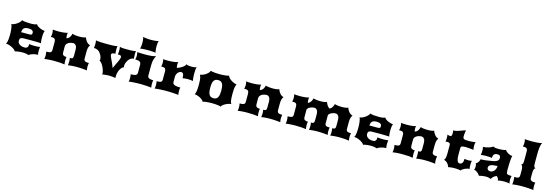

<svg xmlns="http://www.w3.org/2000/svg" viewBox="28 -1990 9107 3192"><g transform="rotate(15 4582.0 -394.0)"><path d="M53.2 -81.1Q63 -92.8 68.4 -113.8Q73.7 -134.8 76.4 -159.4Q79.1 -184.1 79.8 -209Q80.6 -233.9 80.6 -252.9Q80.6 -272.9 79.1 -298.3Q77.6 -323.7 74.5 -347.9Q71.3 -372.1 66.2 -391.6Q61 -411.1 53.7 -419.9Q75.2 -419.9 101.1 -430.9Q127 -441.9 150.1 -458.3Q173.3 -474.6 190.4 -493.2Q207.5 -511.7 211.9 -527.3Q238.8 -518.1 275.4 -514.2Q312 -510.3 366.2 -510.3Q404.3 -510.3 429.2 -514.6Q454.1 -519 469.7 -527.3Q478 -510.3 497.3 -496.6Q516.6 -482.9 539.3 -473.1Q562 -463.4 584.7 -457.8Q607.4 -452.1 622.1 -451.7Q618.2 -443.4 615 -433.6Q611.8 -423.8 609.6 -410.6Q607.4 -397.5 606.2 -379.6Q605 -361.8 605 -337.9Q605 -321.3 605.7 -305.7Q606.4 -290 607.9 -276.9Q609.4 -263.7 611.1 -253.7Q612.8 -243.7 614.7 -238.8Q602.5 -239.7 582 -240.5Q561.5 -241.2 537.1 -241.9Q512.7 -242.7 486.1 -242.9Q459.5 -243.2 435.5 -243.2Q407.2 -243.2 379.2 -242.9Q351.1 -242.7 321.3 -242.7Q296.4 -242.7 281.7 -238.3Q267.1 -233.9 259.5 -226.3Q252 -218.8 249.8 -208Q247.6 -197.3 247.6 -184.6Q247.6 -165.5 256.8 -149.9Q266.1 -134.3 282.2 -123.3Q298.3 -112.3 320.3 -106.2Q342.3 -100.1 367.2 -100.1Q387.7 -100.1 399.9 -106.2Q412.1 -112.3 418.7 -122.6Q425.3 -132.8 427.2 -146.5Q429.2 -160.2 429.2 -175.8Q435.1 -173.8 446.8 -172.4Q458.5 -170.9 472.2 -170.2Q485.8 -169.4 499.8 -168.9Q513.7 -168.5 523.9 -168.5Q534.2 -168.5 547.4 -168.9Q560.5 -169.4 573.5 -170.2Q586.4 -170.9 597.7 -172.4Q608.9 -173.8 615.7 -175.8Q614.7 -170.4 613.5 -161.4Q612.3 -152.3 611.6 -142.1Q610.8 -131.8 610.4 -121.6Q609.9 -111.3 609.9 -104.5Q609.9 -80.6 611.6 -66.2Q613.3 -51.8 617.2 -40.5H608.4Q588.4 -40.5 567.4 -36.9Q546.4 -33.2 526.9 -27.1Q507.3 -21 490.2 -12.7Q473.1 -4.4 460.9 4.9Q454.1 0.5 442.1 -2.7Q430.2 -5.9 415.8 -8.1Q401.4 -10.3 385.5 -11.2Q369.6 -12.2 355 -12.2Q337.4 -12.2 318.4 -10.7Q299.3 -9.3 282 -6.6Q264.6 -3.9 250.5 -1Q236.3 2 228.5 4.9Q224.1 -7.8 205.8 -22.9Q187.5 -38.1 163.1 -51Q138.7 -64 111.3 -72.8Q84 -81.5 61.5 -81.5Q59.1 -81.5 57.1 -81.3Q55.2 -81.1 53.2 -81.1ZM377.9 -331.1Q397.5 -331.1 408.9 -332.5Q420.4 -334 426.5 -338.4Q432.6 -342.8 434.3 -350.3Q436 -357.9 436 -370.6Q436 -394 416 -408.7Q396 -423.3 353.5 -423.3Q327.1 -423.3 308.1 -418.9Q289.1 -414.6 276.1 -403.8Q263.2 -393.1 256.3 -375.5Q249.5 -357.9 248 -331.1Z M734.9 0Q738.8 -12.7 740.2 -30.3Q741.7 -47.9 741.7 -64.9Q741.7 -80.6 739.7 -96.2Q737.8 -111.8 734.9 -127Q762.2 -127 780 -129.4Q797.9 -131.8 808.6 -137.9Q819.3 -144 823.5 -155.3Q827.6 -166.5 827.6 -184.1V-319.8Q827.1 -340.8 822.3 -353.3Q817.4 -365.7 808.8 -372.3Q800.3 -378.9 787.8 -381.1Q775.4 -383.3 759.8 -383.3H744.6Q748.5 -393.1 751.5 -410.4Q754.4 -427.7 754.4 -446.8Q754.4 -465.3 751.7 -482.2Q749 -499 744.6 -509.3Q762.7 -506.8 789.1 -505.4Q815.4 -503.9 844.7 -503.9Q866.2 -503.9 887.9 -504.9Q909.7 -505.9 930.2 -508.1Q950.7 -510.3 968.8 -513.7Q986.8 -517.1 1001 -522.5Q997.6 -512.7 996.3 -502.7Q995.1 -492.7 995.1 -482.4Q995.1 -468.3 997.1 -454.6Q999 -440.9 1001.5 -427.7Q1022.9 -434.6 1036.9 -447Q1050.8 -459.5 1059.3 -473.6Q1067.9 -487.8 1072.5 -502.2Q1077.1 -516.6 1080.1 -527.3Q1086.4 -523.4 1099.4 -520.3Q1112.3 -517.1 1129.2 -514.9Q1146 -512.7 1165 -511.5Q1184.1 -510.3 1202.1 -510.3Q1218.3 -510.3 1234.9 -511.2Q1251.5 -512.2 1266.1 -514.4Q1280.8 -516.6 1292.5 -519.8Q1304.2 -522.9 1310.1 -527.3Q1325.7 -485.8 1349.4 -457Q1373 -428.2 1412.6 -416.5Q1404.8 -406.7 1398.9 -395.5Q1393.1 -384.3 1388.9 -369.9Q1384.8 -355.5 1382.8 -336.9Q1380.9 -318.4 1380.9 -293.9V-184.1Q1380.9 -166.5 1386 -155.3Q1391.1 -144 1401.6 -137.9Q1412.1 -131.8 1429 -129.4Q1445.8 -127 1469.2 -127Q1467.8 -121.1 1466.3 -114.7Q1464.8 -108.4 1463.9 -100.3Q1462.9 -92.3 1462.2 -81.8Q1461.4 -71.3 1461.4 -57.1Q1461.4 -43 1463.1 -26.4Q1464.8 -9.8 1469.2 0Q1454.1 -2.4 1433.3 -4.6Q1412.6 -6.8 1388.9 -8.5Q1365.2 -10.3 1339.6 -11.2Q1314 -12.2 1289.1 -12.2Q1269 -12.2 1247.8 -11.5Q1226.6 -10.7 1206.5 -9Q1186.5 -7.3 1169.2 -5.1Q1151.9 -2.9 1140.1 0Q1141.6 -5.9 1142.8 -13.7Q1144 -21.5 1144.8 -30.8Q1145.5 -40 1146 -49.8Q1146.5 -59.6 1146.5 -68.4Q1146.5 -73.2 1146 -81.5Q1145.5 -89.8 1144.8 -98.4Q1144 -106.9 1142.8 -114.7Q1141.6 -122.6 1140.1 -127Q1156.7 -127 1167.7 -128.7Q1178.7 -130.4 1185.5 -136.2Q1192.4 -142.1 1195.3 -153.6Q1198.2 -165 1198.2 -184.1V-285.6Q1198.2 -304.7 1194.3 -321.8Q1190.4 -338.9 1182.4 -351.8Q1174.3 -364.7 1161.6 -372.3Q1148.9 -379.9 1130.9 -379.9Q1118.7 -379.9 1098.4 -375.7Q1078.1 -371.6 1058.3 -361.6Q1038.6 -351.6 1024.2 -334.7Q1009.8 -317.9 1009.8 -293H1009.3L1009.8 -184.1Q1009.8 -152.3 1029.3 -139.6Q1048.8 -127 1084 -127Q1081.1 -116.7 1079.3 -101.6Q1077.6 -86.4 1077.6 -69.3Q1077.6 -50.8 1079.1 -32Q1080.6 -13.2 1084 0Q1052.7 -4.9 1009.8 -8.5Q966.8 -12.2 904.8 -12.2Q881.3 -12.2 856.7 -11.5Q832 -10.7 809.3 -9Q786.6 -7.3 767.1 -5.1Q747.6 -2.9 734.9 0Z M1731.4 0Q1731.9 -3.4 1732.2 -8.1Q1732.4 -12.7 1732.4 -16.6Q1732.4 -37.6 1724.1 -66.9Q1715.8 -96.2 1699.2 -130.4Q1682.1 -165.5 1663.6 -186Q1645 -206.5 1627 -211.9Q1635.3 -214.8 1635.3 -227.5Q1635.3 -233.9 1634.5 -244.9Q1633.8 -255.9 1629.9 -270.3Q1626 -284.7 1618.2 -301.8Q1610.4 -318.8 1595.7 -337.4Q1587.4 -348.1 1577.9 -357.7Q1568.4 -367.2 1555.4 -374.5Q1542.5 -381.8 1525.4 -386.2Q1508.3 -390.6 1484.9 -390.6Q1487.3 -404.8 1489 -421.6Q1490.7 -438.5 1490.7 -459Q1490.7 -477.1 1489.3 -493.9Q1487.8 -510.7 1484.9 -522.5Q1492.2 -519.5 1510.5 -517.3Q1528.8 -515.1 1554.2 -513.7Q1579.6 -512.2 1608.9 -511.2Q1638.2 -510.3 1667.5 -510.3Q1698.7 -510.3 1727.5 -510.5Q1756.3 -510.7 1781 -512Q1805.7 -513.2 1825 -515.6Q1844.2 -518.1 1856 -522.5Q1853 -510.3 1851.6 -496.1Q1850.1 -481.9 1850.1 -463.9Q1850.1 -443.4 1851.3 -424.1Q1852.5 -404.8 1855 -390.6Q1818.4 -390.6 1802.5 -382.8Q1786.6 -375 1786.6 -357.9Q1786.6 -344.7 1795.4 -323.2Q1804.2 -301.8 1817.4 -274.4Q1830.6 -247.1 1845.2 -215.1Q1859.9 -183.1 1871.6 -148.9Q1884.3 -179.7 1899.4 -210Q1914.6 -240.2 1927.5 -267.6Q1940.4 -294.9 1949.2 -318.4Q1958 -341.8 1958 -359.4Q1958 -378.9 1943.8 -384.8Q1929.7 -390.6 1897.5 -390.6Q1899.9 -404.8 1901.1 -424.1Q1902.3 -443.4 1902.3 -463.9Q1902.3 -499 1896.5 -522.5Q1902.8 -518.1 1917.7 -515.6Q1932.6 -513.2 1952.1 -512Q1971.7 -510.7 1993.9 -510.5Q2016.1 -510.3 2037.6 -510.3Q2061.5 -510.3 2084 -511Q2106.4 -511.7 2124.8 -513.4Q2143.1 -515.1 2156 -517.3Q2168.9 -519.5 2173.8 -522.5Q2171.4 -512.7 2170.2 -497.1Q2168.9 -481.4 2168.9 -463.9Q2168.9 -443.4 2170.2 -424.1Q2171.4 -404.8 2173.8 -390.6Q2162.1 -390.6 2149.4 -387.2Q2136.7 -383.8 2124.3 -376.7Q2111.8 -369.6 2100.3 -358.9Q2088.9 -348.1 2080.6 -334Q2068.8 -316.9 2061.8 -301Q2054.7 -285.2 2051 -271.2Q2047.4 -257.3 2046.4 -246.1Q2045.4 -234.9 2045.4 -227.5Q2045.4 -214.8 2053.7 -211.9Q2035.6 -208 2018.3 -191.7Q2001 -175.3 1987.5 -150.1Q1974.1 -125 1965.8 -92.5Q1957.5 -60.1 1957.5 -24.4Q1957.5 -17.6 1958.3 -11.5Q1959 -5.4 1960 0Q1955.6 -2.4 1941.4 -4.6Q1927.2 -6.8 1908.9 -8.5Q1890.6 -10.3 1871.6 -11.2Q1852.5 -12.2 1838.9 -12.2Q1823.7 -12.2 1807.9 -11Q1792 -9.8 1777.6 -8.1Q1763.2 -6.3 1751 -4.2Q1738.8 -2 1731.4 0Z M2227.1 -578.6Q2230 -584 2232.7 -594.7Q2235.4 -605.5 2237.1 -619.6Q2238.8 -633.8 2240 -650.1Q2241.2 -666.5 2241.2 -683.6Q2241.2 -699.2 2240 -714.1Q2238.8 -729 2236.8 -741.9Q2234.9 -754.9 2232.2 -765.1Q2229.5 -775.4 2226.6 -781.2Q2235.4 -778.3 2249.8 -775.6Q2264.2 -772.9 2282 -771Q2299.8 -769 2319.6 -767.8Q2339.4 -766.6 2358.4 -766.6Q2376 -766.6 2396.7 -767.3Q2417.5 -768.1 2436.8 -770Q2456.1 -772 2471.7 -774.7Q2487.3 -777.3 2495.1 -781.2Q2492.2 -774.9 2490 -764.6Q2487.8 -754.4 2486.1 -741.5Q2484.4 -728.5 2483.6 -713.6Q2482.9 -698.7 2482.9 -683.6Q2482.9 -668 2483.6 -652.8Q2484.4 -637.7 2486.1 -623.8Q2487.8 -609.9 2490 -598.1Q2492.2 -586.4 2495.1 -578.6Q2487.3 -581.1 2472.4 -582.8Q2457.5 -584.5 2438.7 -585.7Q2419.9 -586.9 2399.4 -587.6Q2378.9 -588.4 2359.9 -588.4Q2340.8 -588.4 2320.8 -587.6Q2300.8 -586.9 2282.5 -585.7Q2264.2 -584.5 2249.5 -582.8Q2234.9 -581.1 2227.1 -578.6ZM2188 0Q2191.9 -12.7 2193.4 -30.3Q2194.8 -47.9 2194.8 -64.9Q2194.8 -80.6 2192.9 -96.2Q2190.9 -111.8 2188 -127Q2215.3 -127 2236.1 -129.4Q2256.8 -131.8 2270.8 -137.9Q2284.7 -144 2291.7 -155.3Q2298.8 -166.5 2298.8 -184.1V-319.8Q2298.3 -340.8 2291.3 -353.3Q2284.2 -365.7 2272.5 -372.3Q2260.7 -378.9 2245.4 -381.1Q2230 -383.3 2212.9 -383.3H2197.3Q2201.2 -393.1 2204.1 -410.4Q2207 -427.7 2207 -446.8Q2207 -465.3 2204.3 -482.7Q2201.7 -500 2197.3 -510.3Q2238.8 -508.3 2274.7 -507.3Q2310.5 -506.3 2342.3 -506.3Q2401.4 -506.3 2444.3 -511Q2487.3 -515.6 2518.1 -527.3Q2508.3 -508.3 2501 -491Q2493.7 -473.6 2488.5 -454.3Q2483.4 -435.1 2480.7 -412.1Q2478 -389.2 2478 -359.4L2477.5 -184.1Q2477.5 -166.5 2485.1 -155.3Q2492.7 -144 2505.9 -137.9Q2519 -131.8 2537.1 -129.4Q2555.2 -127 2576.2 -127Q2573.2 -116.7 2571.5 -101.6Q2569.8 -86.4 2569.8 -69.3Q2569.8 -50.8 2571 -32Q2572.3 -13.2 2576.2 0Q2563 -2.4 2540 -4.6Q2517.1 -6.8 2490 -8.5Q2462.9 -10.3 2433.3 -11.2Q2403.8 -12.2 2377.4 -12.2Q2354 -12.2 2326.4 -11.5Q2298.8 -10.7 2272.2 -9Q2245.6 -7.3 2223.1 -5.1Q2200.7 -2.9 2188 0Z M2634.3 0Q2638.2 -12.7 2639.6 -30.3Q2641.1 -47.9 2641.1 -64.9Q2641.1 -80.6 2639.2 -96.2Q2637.2 -111.8 2634.3 -127Q2661.6 -127 2679.4 -129.4Q2697.3 -131.8 2708 -137.9Q2718.8 -144 2722.9 -155.3Q2727.1 -166.5 2727.1 -184.1V-319.8Q2726.6 -340.8 2721.7 -353.3Q2716.8 -365.7 2708.3 -372.3Q2699.7 -378.9 2687.3 -381.1Q2674.8 -383.3 2659.2 -383.3H2644Q2647.9 -393.1 2650.9 -410.4Q2653.8 -427.7 2653.8 -446.8Q2653.8 -465.3 2651.1 -482.2Q2648.4 -499 2644 -509.3Q2658.2 -507.3 2678 -506.3Q2697.8 -505.4 2720.7 -505.4Q2744.1 -505.4 2769.3 -506.6Q2794.4 -507.8 2818.4 -510.3Q2842.3 -512.7 2863.5 -517.1Q2884.8 -521.5 2900.4 -527.3Q2897 -517.6 2895.8 -507.6Q2894.5 -497.6 2894.5 -486.8Q2894.5 -471.7 2896.7 -456.5Q2898.9 -441.4 2901.4 -427.2Q2922.4 -433.1 2945.6 -444.1Q2968.8 -455.1 2989 -468.8Q3009.3 -482.4 3023.4 -497.6Q3037.6 -512.7 3041 -527.3Q3055.2 -519 3077.9 -514.6Q3100.6 -510.3 3129.9 -510.3Q3141.6 -510.3 3154.3 -511Q3167 -511.7 3179 -513.4Q3190.9 -515.1 3200.9 -518.6Q3210.9 -522 3217.3 -527.3Q3213.4 -517.6 3211.2 -502.9Q3209 -488.3 3207.8 -471.4Q3206.5 -454.6 3206.1 -437.3Q3205.6 -419.9 3205.6 -404.8Q3205.6 -389.6 3206.5 -370.4Q3207.5 -351.1 3209 -333.3Q3210.4 -315.4 3212.6 -302.2Q3214.8 -289.1 3217.3 -285.6Q3201.2 -289.6 3177 -292.2Q3152.8 -294.9 3126.5 -294.9Q3100.1 -294.9 3076.7 -292.2Q3053.2 -289.6 3038.6 -285.6Q3038.6 -337.9 3026.6 -358.9Q3014.6 -379.9 2991.2 -379.9Q2979.5 -379.9 2965.6 -373.3Q2951.7 -366.7 2939.7 -354Q2927.7 -341.3 2918.9 -323Q2910.2 -304.7 2908.7 -281.2L2909.2 -184.1Q2909.2 -166.5 2919.2 -155.3Q2929.2 -144 2946.8 -137.9Q2964.4 -131.8 2988.8 -129.4Q3013.2 -127 3042 -127Q3039.1 -116.7 3037.4 -101.6Q3035.6 -86.4 3035.6 -69.3Q3035.6 -50.8 3037.1 -32Q3038.6 -13.2 3042 0Q3026.4 -2.4 3003.4 -4.6Q2980.5 -6.8 2953.1 -8.5Q2925.8 -10.3 2895 -11.2Q2864.3 -12.2 2833.5 -12.2Q2810.1 -12.2 2781 -11.5Q2752 -10.7 2723.6 -9Q2695.3 -7.3 2671.1 -5.1Q2647 -2.9 2634.3 0Z M3301.3 -81.1Q3306.6 -88.9 3311.5 -101.1Q3316.4 -113.3 3320.1 -133.1Q3323.7 -152.8 3325.9 -181.9Q3328.1 -210.9 3328.1 -252.9Q3328.1 -296.9 3325.9 -324.2Q3323.7 -351.6 3320.1 -368.9Q3316.4 -386.2 3311.5 -397Q3306.6 -407.7 3301.8 -418Q3321.3 -419.9 3346.2 -429.4Q3371.1 -439 3394.3 -453.6Q3417.5 -468.3 3435.5 -487.3Q3453.6 -506.3 3459.5 -527.3Q3468.3 -523.4 3484.9 -520.3Q3501.5 -517.1 3523.4 -514.9Q3545.4 -512.7 3571.3 -511.5Q3597.2 -510.3 3625 -510.3Q3650.4 -510.3 3674.3 -512Q3698.2 -513.7 3718.3 -516.1Q3738.3 -518.6 3752.9 -521.5Q3767.6 -524.4 3774.9 -527.3Q3780.8 -506.3 3799.3 -487.3Q3817.9 -468.3 3841.6 -453.6Q3865.2 -439 3889.9 -429.4Q3914.6 -419.9 3932.6 -418Q3927.7 -408.2 3923.1 -397.7Q3918.5 -387.2 3914.8 -369.9Q3911.1 -352.5 3908.9 -325.4Q3906.7 -298.3 3906.7 -255.4Q3906.7 -212.9 3908.2 -183.3Q3909.7 -153.8 3912.6 -133.8Q3915.5 -113.8 3920.7 -101.6Q3925.8 -89.4 3933.1 -81.1Q3920.9 -81.1 3905.3 -77.4Q3889.6 -73.7 3872.8 -67.6Q3856 -61.5 3839.6 -53.2Q3823.2 -44.9 3809.6 -35.4Q3795.9 -25.9 3786.1 -15.6Q3776.4 -5.4 3772.9 4.9Q3763.7 1.5 3748 -1.5Q3732.4 -4.4 3711.9 -6.8Q3691.4 -9.3 3667 -10.7Q3642.6 -12.2 3615.7 -12.2Q3589.4 -12.2 3565.2 -10.7Q3541 -9.3 3520.8 -7.1Q3500.5 -4.9 3485.1 -1.7Q3469.7 1.5 3461.4 4.9Q3453.1 -13.2 3433.6 -28.8Q3414.1 -44.4 3390.6 -56.2Q3367.2 -67.9 3343 -74.5Q3318.8 -81.1 3301.3 -81.1ZM3523.4 -254.9Q3523.4 -213.4 3528.6 -183.6Q3533.7 -153.8 3545.4 -134.8Q3557.1 -115.7 3575.7 -106.7Q3594.2 -97.7 3621.1 -97.7Q3649.4 -97.7 3667.5 -109.6Q3685.5 -121.6 3695.8 -142.6Q3706.1 -163.6 3710 -192.4Q3713.9 -221.2 3713.9 -254.9Q3713.9 -288.6 3710 -317.1Q3706.1 -345.7 3695.8 -366.5Q3685.5 -387.2 3667.5 -398.7Q3649.4 -410.2 3621.1 -410.2Q3594.2 -410.2 3575.7 -401.4Q3557.1 -392.6 3545.4 -373.8Q3533.7 -355 3528.6 -325.7Q3523.4 -296.4 3523.4 -254.9Z M4063 0Q4066.9 -12.7 4068.4 -30.3Q4069.8 -47.9 4069.8 -64.9Q4069.8 -80.6 4067.9 -96.2Q4065.9 -111.8 4063 -127Q4090.3 -127 4108.2 -129.4Q4126 -131.8 4136.7 -137.9Q4147.5 -144 4151.6 -155.3Q4155.8 -166.5 4155.8 -184.1V-319.8Q4155.3 -340.8 4150.4 -353.3Q4145.5 -365.7 4137 -372.3Q4128.4 -378.9 4116 -381.1Q4103.5 -383.3 4087.9 -383.3H4072.8Q4076.7 -393.1 4079.6 -410.4Q4082.5 -427.7 4082.5 -446.8Q4082.5 -465.3 4079.8 -482.2Q4077.1 -499 4072.8 -509.3Q4090.8 -506.8 4117.2 -505.4Q4143.6 -503.9 4172.9 -503.9Q4194.3 -503.9 4216.1 -504.9Q4237.8 -505.9 4258.3 -508.1Q4278.8 -510.3 4296.9 -513.7Q4314.9 -517.1 4329.1 -522.5Q4325.7 -512.7 4324.5 -502.7Q4323.2 -492.7 4323.2 -482.4Q4323.2 -468.3 4325.2 -454.6Q4327.1 -440.9 4329.6 -427.7Q4351.1 -434.6 4365 -447Q4378.9 -459.5 4387.5 -473.6Q4396 -487.8 4400.6 -502.2Q4405.3 -516.6 4408.2 -527.3Q4414.6 -523.4 4427.5 -520.3Q4440.4 -517.1 4457.3 -514.9Q4474.1 -512.7 4493.2 -511.5Q4512.2 -510.3 4530.3 -510.3Q4546.4 -510.3 4563 -511.2Q4579.6 -512.2 4594.2 -514.4Q4608.9 -516.6 4620.6 -519.8Q4632.3 -522.9 4638.2 -527.3Q4653.8 -485.8 4677.5 -457Q4701.2 -428.2 4740.7 -416.5Q4732.9 -406.7 4727.1 -395.5Q4721.2 -384.3 4717 -369.9Q4712.9 -355.5 4710.9 -336.9Q4709 -318.4 4709 -293.9V-184.1Q4709 -166.5 4714.1 -155.3Q4719.2 -144 4729.7 -137.9Q4740.2 -131.8 4757.1 -129.4Q4773.9 -127 4797.4 -127Q4795.9 -121.1 4794.4 -114.7Q4793 -108.4 4792 -100.3Q4791 -92.3 4790.3 -81.8Q4789.6 -71.3 4789.6 -57.1Q4789.6 -43 4791.3 -26.4Q4793 -9.8 4797.4 0Q4782.2 -2.4 4761.5 -4.6Q4740.7 -6.8 4717 -8.5Q4693.4 -10.3 4667.7 -11.2Q4642.1 -12.2 4617.2 -12.2Q4597.2 -12.2 4575.9 -11.5Q4554.7 -10.7 4534.7 -9Q4514.6 -7.3 4497.3 -5.1Q4480 -2.9 4468.3 0Q4469.7 -5.9 4470.9 -13.7Q4472.2 -21.5 4472.9 -30.8Q4473.6 -40 4474.1 -49.8Q4474.6 -59.6 4474.6 -68.4Q4474.6 -73.2 4474.1 -81.5Q4473.6 -89.8 4472.9 -98.4Q4472.2 -106.9 4470.9 -114.7Q4469.7 -122.6 4468.3 -127Q4484.9 -127 4495.8 -128.7Q4506.8 -130.4 4513.7 -136.2Q4520.5 -142.1 4523.4 -153.6Q4526.4 -165 4526.4 -184.1V-285.6Q4526.4 -304.7 4522.5 -321.8Q4518.6 -338.9 4510.5 -351.8Q4502.4 -364.7 4489.7 -372.3Q4477.1 -379.9 4459 -379.9Q4446.8 -379.9 4426.5 -375.7Q4406.2 -371.6 4386.5 -361.6Q4366.7 -351.6 4352.3 -334.7Q4337.9 -317.9 4337.9 -293H4337.4L4337.9 -184.1Q4337.9 -152.3 4357.4 -139.6Q4377 -127 4412.1 -127Q4409.2 -116.7 4407.5 -101.6Q4405.8 -86.4 4405.8 -69.3Q4405.8 -50.8 4407.2 -32Q4408.7 -13.2 4412.1 0Q4380.9 -4.9 4337.9 -8.5Q4294.9 -12.2 4232.9 -12.2Q4209.5 -12.2 4184.8 -11.5Q4160.2 -10.7 4137.5 -9Q4114.7 -7.3 4095.2 -5.1Q4075.7 -2.9 4063 0Z M4889.2 0Q4893.1 -12.7 4894.5 -30.3Q4896 -47.9 4896 -64.9Q4896 -80.6 4894 -96.2Q4892.1 -111.8 4889.2 -127Q4916.5 -127 4934.3 -129.4Q4952.1 -131.8 4962.9 -137.9Q4973.6 -144 4977.8 -155.3Q4981.9 -166.5 4981.9 -184.1V-319.8Q4981.4 -340.8 4976.6 -353.3Q4971.7 -365.7 4963.1 -372.3Q4954.6 -378.9 4942.1 -381.1Q4929.7 -383.3 4914.1 -383.3H4898.9Q4902.8 -393.1 4905.8 -410.4Q4908.7 -427.7 4908.7 -446.8Q4908.7 -465.3 4906 -482.2Q4903.3 -499 4898.9 -509.3Q4917 -506.8 4943.4 -505.4Q4969.7 -503.9 4999 -503.9Q5020.5 -503.9 5042.2 -504.9Q5064 -505.9 5084.5 -508.1Q5105 -510.3 5123 -513.7Q5141.1 -517.1 5155.3 -522.5Q5151.9 -512.7 5150.6 -502.7Q5149.4 -492.7 5149.4 -482.4Q5149.4 -468.8 5151.1 -455.3Q5152.8 -441.9 5155.3 -429.2Q5175.3 -436.5 5188.2 -449Q5201.2 -461.4 5209.5 -475.3Q5217.8 -489.3 5222.2 -503.2Q5226.6 -517.1 5229.5 -527.3Q5235.8 -523.4 5248.8 -520.3Q5261.7 -517.1 5278.6 -514.9Q5295.4 -512.7 5314.5 -511.5Q5333.5 -510.3 5351.6 -510.3Q5367.7 -510.3 5384.3 -511.2Q5400.9 -512.2 5415.5 -514.4Q5430.2 -516.6 5441.9 -519.8Q5453.6 -522.9 5459.5 -527.3Q5471.2 -495.1 5487.3 -471.2Q5503.4 -447.3 5527.3 -431.6Q5545.4 -439.5 5557.4 -451.7Q5569.3 -463.9 5577.1 -477.3Q5585 -490.7 5589.1 -503.9Q5593.3 -517.1 5595.7 -527.3Q5602.1 -523.4 5615 -520.3Q5627.9 -517.1 5644.8 -514.9Q5661.6 -512.7 5680.7 -511.5Q5699.7 -510.3 5717.8 -510.3Q5733.9 -510.3 5750.5 -511.2Q5767.1 -512.2 5781.7 -514.4Q5796.4 -516.6 5808.1 -519.8Q5819.8 -522.9 5825.7 -527.3Q5841.3 -485.8 5865 -457Q5888.7 -428.2 5928.2 -416.5Q5920.4 -406.7 5914.6 -395.5Q5908.7 -384.3 5904.5 -369.9Q5900.4 -355.5 5898.4 -336.9Q5896.5 -318.4 5896.5 -293.9V-184.1Q5896.5 -166.5 5900.6 -155.3Q5904.8 -144 5914.8 -137.9Q5924.8 -131.8 5940.7 -129.4Q5956.5 -127 5980 -127Q5978.5 -121.1 5977.1 -114.7Q5975.6 -108.4 5974.6 -100.3Q5973.6 -92.3 5972.9 -81.8Q5972.2 -71.3 5972.2 -57.1Q5972.2 -43 5973.9 -26.4Q5975.6 -9.8 5980 0Q5964.8 -2.4 5944.8 -4.6Q5924.8 -6.8 5902.1 -8.5Q5879.4 -10.3 5854.5 -11.2Q5829.6 -12.2 5804.7 -12.2Q5784.7 -12.2 5763.4 -11.5Q5742.2 -10.7 5722.2 -9Q5702.1 -7.3 5684.8 -5.1Q5667.5 -2.9 5655.8 0Q5657.2 -5.9 5658.4 -13.7Q5659.7 -21.5 5660.4 -30.8Q5661.1 -40 5661.6 -49.8Q5662.1 -59.6 5662.1 -68.4Q5662.1 -73.2 5661.6 -81.5Q5661.1 -89.8 5660.4 -98.4Q5659.7 -106.9 5658.4 -114.7Q5657.2 -122.6 5655.8 -127Q5672.4 -127 5683.3 -128.7Q5694.3 -130.4 5701.2 -136.2Q5708 -142.1 5710.9 -153.6Q5713.9 -165 5713.9 -184.1V-285.6Q5713.9 -304.7 5710 -321.8Q5706.1 -338.9 5698 -351.8Q5689.9 -364.7 5677.2 -372.3Q5664.6 -379.9 5646.5 -379.9Q5636.2 -379.9 5619.6 -377Q5603 -374 5585.7 -366.9Q5568.4 -359.9 5553.2 -348.4Q5538.1 -336.9 5530.8 -319.8Q5530.3 -313.5 5530.3 -307.1Q5530.3 -300.8 5530.3 -293.9V-184.1Q5530.3 -166.5 5534.4 -155.3Q5538.6 -144 5548.6 -137.9Q5558.6 -131.8 5574.5 -129.4Q5590.3 -127 5613.8 -127Q5612.3 -121.1 5610.8 -114.7Q5609.4 -108.4 5608.4 -100.3Q5607.4 -92.3 5606.7 -81.8Q5606 -71.3 5606 -57.1Q5606 -43 5607.7 -26.4Q5609.4 -9.8 5613.8 0Q5598.6 -2.4 5578.6 -4.6Q5558.6 -6.8 5535.9 -8.5Q5513.2 -10.3 5488.3 -11.2Q5463.4 -12.2 5438.5 -12.2Q5418.5 -12.2 5397.2 -11.5Q5376 -10.7 5356 -9Q5335.9 -7.3 5318.6 -5.1Q5301.3 -2.9 5289.6 0Q5291 -5.9 5292.2 -13.7Q5293.5 -21.5 5294.2 -30.8Q5294.9 -40 5295.4 -49.8Q5295.9 -59.6 5295.9 -68.4Q5295.9 -73.2 5295.4 -81.5Q5294.9 -89.8 5294.2 -98.4Q5293.5 -106.9 5292.2 -114.7Q5291 -122.6 5289.6 -127Q5306.2 -127 5317.1 -128.7Q5328.1 -130.4 5335 -136.2Q5341.8 -142.1 5344.7 -153.6Q5347.7 -165 5347.7 -184.1V-285.6Q5347.7 -304.7 5343.8 -321.8Q5339.8 -338.9 5331.8 -351.8Q5323.7 -364.7 5311 -372.3Q5298.3 -379.9 5280.3 -379.9Q5270 -379.9 5252.9 -376.7Q5235.8 -373.5 5218.3 -366.2Q5200.7 -358.9 5185.5 -346.9Q5170.4 -335 5163.6 -317.4L5164.1 -184.1Q5164.1 -152.3 5183.6 -139.6Q5203.1 -127 5238.3 -127Q5235.4 -116.7 5233.6 -101.6Q5231.9 -86.4 5231.9 -69.3Q5231.9 -50.8 5233.4 -32Q5234.9 -13.2 5238.3 0Q5207 -4.9 5164.1 -8.5Q5121.1 -12.2 5059.1 -12.2Q5035.6 -12.2 5011 -11.5Q4986.3 -10.7 4963.6 -9Q4940.9 -7.3 4921.4 -5.1Q4901.9 -2.9 4889.2 0Z M6046.9 -81.1Q6056.6 -92.8 6062 -113.8Q6067.4 -134.8 6070.1 -159.4Q6072.8 -184.1 6073.5 -209Q6074.2 -233.9 6074.2 -252.9Q6074.2 -272.9 6072.8 -298.3Q6071.3 -323.7 6068.1 -347.9Q6064.9 -372.1 6059.8 -391.6Q6054.7 -411.1 6047.4 -419.9Q6068.8 -419.9 6094.7 -430.9Q6120.6 -441.9 6143.8 -458.3Q6167 -474.6 6184.1 -493.2Q6201.2 -511.7 6205.6 -527.3Q6232.4 -518.1 6269 -514.2Q6305.7 -510.3 6359.9 -510.3Q6397.9 -510.3 6422.9 -514.6Q6447.8 -519 6463.4 -527.3Q6471.7 -510.3 6491 -496.6Q6510.3 -482.9 6533 -473.1Q6555.7 -463.4 6578.4 -457.8Q6601.1 -452.1 6615.7 -451.7Q6611.8 -443.4 6608.6 -433.6Q6605.5 -423.8 6603.3 -410.6Q6601.1 -397.5 6599.9 -379.6Q6598.6 -361.8 6598.6 -337.9Q6598.6 -321.3 6599.4 -305.7Q6600.1 -290 6601.6 -276.9Q6603 -263.7 6604.7 -253.7Q6606.4 -243.7 6608.4 -238.8Q6596.2 -239.7 6575.7 -240.5Q6555.2 -241.2 6530.8 -241.9Q6506.3 -242.7 6479.7 -242.9Q6453.1 -243.2 6429.2 -243.2Q6400.9 -243.2 6372.8 -242.9Q6344.7 -242.7 6314.9 -242.7Q6290 -242.7 6275.4 -238.3Q6260.7 -233.9 6253.2 -226.3Q6245.6 -218.8 6243.4 -208Q6241.2 -197.3 6241.2 -184.6Q6241.2 -165.5 6250.5 -149.9Q6259.8 -134.3 6275.9 -123.3Q6292 -112.3 6314 -106.2Q6335.9 -100.1 6360.8 -100.1Q6381.3 -100.1 6393.6 -106.2Q6405.8 -112.3 6412.4 -122.6Q6418.9 -132.8 6420.9 -146.5Q6422.9 -160.2 6422.9 -175.8Q6428.7 -173.8 6440.4 -172.4Q6452.1 -170.9 6465.8 -170.2Q6479.5 -169.4 6493.4 -168.9Q6507.3 -168.5 6517.6 -168.5Q6527.8 -168.5 6541 -168.9Q6554.2 -169.4 6567.1 -170.2Q6580.1 -170.9 6591.3 -172.4Q6602.5 -173.8 6609.4 -175.8Q6608.4 -170.4 6607.2 -161.4Q6606 -152.3 6605.2 -142.1Q6604.5 -131.8 6604 -121.6Q6603.5 -111.3 6603.5 -104.5Q6603.5 -80.6 6605.2 -66.2Q6606.9 -51.8 6610.8 -40.5H6602.1Q6582 -40.5 6561 -36.9Q6540 -33.2 6520.5 -27.1Q6501 -21 6483.9 -12.7Q6466.8 -4.4 6454.6 4.9Q6447.8 0.5 6435.8 -2.7Q6423.8 -5.9 6409.4 -8.1Q6395 -10.3 6379.2 -11.2Q6363.3 -12.2 6348.6 -12.2Q6331.1 -12.2 6312 -10.7Q6293 -9.3 6275.6 -6.6Q6258.3 -3.9 6244.1 -1Q6230 2 6222.2 4.9Q6217.8 -7.8 6199.5 -22.9Q6181.2 -38.1 6156.7 -51Q6132.3 -64 6105 -72.8Q6077.6 -81.5 6055.2 -81.5Q6052.7 -81.5 6050.8 -81.3Q6048.8 -81.1 6046.9 -81.1ZM6371.6 -331.1Q6391.1 -331.1 6402.6 -332.5Q6414.1 -334 6420.2 -338.4Q6426.3 -342.8 6428 -350.3Q6429.7 -357.9 6429.7 -370.6Q6429.7 -394 6409.7 -408.7Q6389.6 -423.3 6347.2 -423.3Q6320.8 -423.3 6301.8 -418.9Q6282.7 -414.6 6269.8 -403.8Q6256.8 -393.1 6250 -375.5Q6243.2 -357.9 6241.7 -331.1Z M6728.5 0Q6732.4 -12.7 6733.9 -30.3Q6735.4 -47.9 6735.4 -64.9Q6735.4 -80.6 6733.4 -96.2Q6731.4 -111.8 6728.5 -127Q6755.9 -127 6773.7 -129.4Q6791.5 -131.8 6802.2 -137.9Q6813 -144 6817.1 -155.3Q6821.3 -166.5 6821.3 -184.1V-319.8Q6820.8 -340.8 6815.9 -353.3Q6811 -365.7 6802.5 -372.3Q6793.9 -378.9 6781.5 -381.1Q6769 -383.3 6753.4 -383.3H6738.3Q6742.2 -393.1 6745.1 -410.4Q6748 -427.7 6748 -446.8Q6748 -465.3 6745.4 -482.2Q6742.7 -499 6738.3 -509.3Q6756.3 -506.8 6782.7 -505.4Q6809.1 -503.9 6838.4 -503.9Q6859.9 -503.9 6881.6 -504.9Q6903.3 -505.9 6923.8 -508.1Q6944.3 -510.3 6962.4 -513.7Q6980.5 -517.1 6994.6 -522.5Q6991.2 -512.7 6990 -502.7Q6988.8 -492.7 6988.8 -482.4Q6988.8 -468.3 6990.7 -454.6Q6992.7 -440.9 6995.1 -427.7Q7016.6 -434.6 7030.5 -447Q7044.4 -459.5 7053 -473.6Q7061.5 -487.8 7066.2 -502.2Q7070.8 -516.6 7073.7 -527.3Q7080.1 -523.4 7093 -520.3Q7106 -517.1 7122.8 -514.9Q7139.6 -512.7 7158.7 -511.5Q7177.7 -510.3 7195.8 -510.3Q7211.9 -510.3 7228.5 -511.2Q7245.1 -512.2 7259.8 -514.4Q7274.4 -516.6 7286.1 -519.8Q7297.9 -522.9 7303.7 -527.3Q7319.3 -485.8 7343 -457Q7366.7 -428.2 7406.2 -416.5Q7398.4 -406.7 7392.6 -395.5Q7386.7 -384.3 7382.6 -369.9Q7378.4 -355.5 7376.5 -336.9Q7374.5 -318.4 7374.5 -293.9V-184.1Q7374.5 -166.5 7379.6 -155.3Q7384.8 -144 7395.3 -137.9Q7405.8 -131.8 7422.6 -129.4Q7439.5 -127 7462.9 -127Q7461.4 -121.1 7460 -114.7Q7458.5 -108.4 7457.5 -100.3Q7456.5 -92.3 7455.8 -81.8Q7455.1 -71.3 7455.1 -57.1Q7455.1 -43 7456.8 -26.4Q7458.5 -9.8 7462.9 0Q7447.8 -2.4 7427 -4.6Q7406.2 -6.8 7382.6 -8.5Q7358.9 -10.3 7333.3 -11.2Q7307.6 -12.2 7282.7 -12.2Q7262.7 -12.2 7241.5 -11.5Q7220.2 -10.7 7200.2 -9Q7180.2 -7.3 7162.8 -5.1Q7145.5 -2.9 7133.8 0Q7135.3 -5.9 7136.5 -13.7Q7137.7 -21.5 7138.4 -30.8Q7139.2 -40 7139.6 -49.8Q7140.1 -59.6 7140.1 -68.4Q7140.1 -73.2 7139.6 -81.5Q7139.2 -89.8 7138.4 -98.4Q7137.7 -106.9 7136.5 -114.7Q7135.3 -122.6 7133.8 -127Q7150.4 -127 7161.4 -128.7Q7172.4 -130.4 7179.2 -136.2Q7186 -142.1 7189 -153.6Q7191.9 -165 7191.9 -184.1V-285.6Q7191.9 -304.7 7188 -321.8Q7184.1 -338.9 7176 -351.8Q7168 -364.7 7155.3 -372.3Q7142.6 -379.9 7124.5 -379.9Q7112.3 -379.9 7092 -375.7Q7071.8 -371.6 7052 -361.6Q7032.2 -351.6 7017.8 -334.7Q7003.4 -317.9 7003.4 -293H7002.9L7003.4 -184.1Q7003.4 -152.3 7022.9 -139.6Q7042.5 -127 7077.6 -127Q7074.7 -116.7 7073 -101.6Q7071.3 -86.4 7071.3 -69.3Q7071.3 -50.8 7072.8 -32Q7074.2 -13.2 7077.6 0Q7046.4 -4.9 7003.4 -8.5Q6960.4 -12.2 6898.4 -12.2Q6875 -12.2 6850.3 -11.5Q6825.7 -10.7 6803 -9Q6780.3 -7.3 6760.7 -5.1Q6741.2 -2.9 6728.5 0Z M7588.9 -100.6Q7605 -120.1 7610.4 -150.4Q7615.7 -180.7 7615.7 -223.1V-364.3Q7615.2 -373 7613 -380.1Q7610.8 -387.2 7605.7 -392.3Q7600.6 -397.5 7591.8 -400.4Q7583 -403.3 7569.8 -403.3Q7562.5 -403.3 7554 -402.3Q7545.4 -401.4 7534.7 -399.4Q7537.1 -413.6 7538.1 -430.2Q7539.1 -446.8 7539.1 -463.9Q7539.1 -479.5 7538.1 -494.6Q7537.1 -509.8 7534.7 -522.5Q7539.6 -519 7546.9 -516.8Q7554.2 -514.6 7561.5 -513.2Q7568.8 -511.7 7575.2 -511Q7581.5 -510.3 7585 -510.3Q7599.1 -510.3 7606.2 -521.2Q7613.3 -532.2 7613.3 -559.6Q7613.3 -564 7613 -571.8Q7612.8 -579.6 7612.3 -587.9Q7611.8 -596.2 7610.6 -603.5Q7609.4 -610.8 7607.4 -614.7Q7611.3 -613.8 7615.2 -613.8Q7619.1 -613.8 7623.5 -613.8Q7648.4 -613.8 7676 -622.1Q7703.6 -630.4 7729.7 -640.1Q7755.9 -649.9 7778.3 -658.2Q7800.8 -666.5 7815.4 -666.5Q7811.5 -654.8 7809.1 -640.6Q7806.6 -626.5 7805.2 -612.3Q7803.7 -598.1 7803 -584.7Q7802.2 -571.3 7802.2 -562Q7802.2 -545.9 7806.2 -535.9Q7810.1 -525.9 7820.1 -520.3Q7830.1 -514.6 7847.9 -512.5Q7865.7 -510.3 7893.6 -510.3Q7905.3 -510.3 7921.1 -510.5Q7937 -510.7 7954.1 -512Q7971.2 -513.2 7988 -515.6Q8004.9 -518.1 8019 -522.5Q8014.2 -509.8 8012.2 -492.7Q8010.3 -475.6 8010.3 -457.5Q8010.3 -437 8012.2 -419.4Q8014.2 -401.9 8019 -388.2Q8002.4 -389.6 7982.7 -391.6Q7962.9 -393.6 7943.4 -395.3Q7923.8 -397 7907.2 -398.2Q7890.6 -399.4 7880.4 -399.4Q7856 -399.4 7840.1 -397.2Q7824.2 -395 7814.9 -390.4Q7805.7 -385.7 7802 -378.7Q7798.3 -371.6 7798.3 -362.3V-231.4Q7798.3 -212.4 7800.5 -191.2Q7802.7 -169.9 7808.6 -151.9Q7814.5 -133.8 7824.7 -121.8Q7835 -109.9 7851.1 -109.9Q7868.7 -109.9 7880.6 -116.9Q7892.6 -124 7899.9 -136.7Q7907.2 -149.4 7910.4 -166.7Q7913.6 -184.1 7913.6 -205.1Q7924.3 -202.6 7942.4 -200.2Q7960.4 -197.8 7979.5 -197.8Q7998 -197.8 8014.4 -200.2Q8030.8 -202.6 8039.6 -205.1Q8035.6 -194.3 8033.9 -175Q8032.2 -155.8 8032.2 -133.8Q8032.2 -111.8 8033.7 -92.8Q8035.2 -73.7 8039.6 -64.5H8034.7Q8016.6 -64.5 7995.8 -58.8Q7975.1 -53.2 7956.1 -43.9Q7937 -34.7 7921.1 -23.2Q7905.3 -11.7 7897 0Q7893.1 -2.9 7882.1 -5.1Q7871.1 -7.3 7856.7 -9Q7842.3 -10.7 7826.2 -11.5Q7810.1 -12.2 7795.4 -12.2Q7780.8 -12.2 7764.9 -11.5Q7749 -10.7 7733.9 -9Q7718.8 -7.3 7706.3 -5.1Q7693.8 -2.9 7686.5 0Q7682.1 -17.1 7673.1 -33.4Q7664.1 -49.8 7651.4 -63.5Q7638.7 -77.1 7622.8 -86.9Q7606.9 -96.7 7588.9 -100.6Z M8113.3 -71.8Q8119.6 -83 8122.6 -97.7Q8125.5 -112.3 8125.5 -127.4Q8125.5 -143.1 8122.1 -158.7Q8118.7 -174.3 8113.3 -184.1Q8126.5 -188.5 8137 -198.2Q8147.5 -208 8155 -220.2Q8162.6 -232.4 8167.5 -245.1Q8172.4 -257.8 8173.8 -268.6Q8176.3 -267.6 8179.2 -267.6Q8182.1 -267.6 8185.5 -267.6Q8221.7 -267.6 8272.9 -274.4Q8324.2 -281.2 8383.8 -292.5Q8411.6 -297.9 8429.7 -305.7Q8447.8 -313.5 8458.5 -323.5Q8469.2 -333.5 8473.4 -345.2Q8477.5 -356.9 8477.5 -370.1Q8477.5 -394 8465.6 -407Q8453.6 -419.9 8424.3 -419.9Q8385.7 -419.9 8367.4 -400.6Q8349.1 -381.3 8349.1 -337.4Q8333 -341.3 8310.1 -343Q8287.1 -344.7 8259.3 -344.7Q8245.1 -344.7 8230.7 -344.2Q8216.3 -343.8 8202.6 -343Q8189 -342.3 8177.2 -340.8Q8165.5 -339.4 8157.2 -337.4Q8160.2 -352.5 8162.4 -371.6Q8164.6 -390.6 8164.6 -416Q8164.6 -424.3 8164.3 -431.4Q8164.1 -438.5 8163.3 -445.3Q8162.6 -452.1 8161.1 -459.7Q8159.7 -467.3 8157.2 -476.6Q8177.7 -476.6 8202.1 -480.7Q8226.6 -484.9 8249.8 -491.7Q8272.9 -498.5 8292 -507.8Q8311 -517.1 8321.3 -527.3Q8330.1 -522.9 8338.4 -519.8Q8346.7 -516.6 8357.4 -514.4Q8368.2 -512.2 8382.3 -511.2Q8396.5 -510.3 8416.5 -510.3Q8462.4 -510.3 8494.9 -514.9Q8527.3 -519.5 8541.5 -527.3Q8549.3 -512.7 8564 -499.5Q8578.6 -486.3 8595.9 -476.8Q8613.3 -467.3 8631.1 -461.7Q8648.9 -456.1 8663.6 -456.1H8668Q8663.6 -445.3 8660.6 -426.3Q8657.7 -407.2 8655.8 -383.5Q8653.8 -359.9 8652.8 -333.5Q8651.9 -307.1 8651.1 -281.5Q8650.4 -255.9 8650.4 -233.4Q8650.4 -210.9 8650.4 -195.3Q8650.4 -175.3 8653.8 -162.8Q8657.2 -150.4 8667.2 -143.6Q8677.2 -136.7 8695.6 -134.3Q8713.9 -131.8 8743.2 -131.8Q8741.2 -126 8739.5 -117.4Q8737.8 -108.9 8736.3 -99.1Q8734.9 -89.4 8734.1 -79.6Q8733.4 -69.8 8733.4 -61.5Q8733.4 -23.4 8743.2 0Q8731.4 -5.4 8705.1 -8.8Q8678.7 -12.2 8647.5 -12.2Q8612.3 -12.2 8585.2 -8.8Q8558.1 -5.4 8542.5 0Q8538.6 -26.9 8527.6 -43Q8516.6 -59.1 8505.4 -68.4Q8488.3 -63 8474.1 -54Q8460 -44.9 8449 -34.4Q8438 -23.9 8431.2 -13.4Q8424.3 -2.9 8422.4 4.9Q8411.1 2 8402.1 -1Q8393.1 -3.9 8383.8 -6.6Q8374.5 -9.3 8363.8 -10.7Q8353 -12.2 8338.4 -12.2Q8323.2 -12.2 8306.4 -10.7Q8289.6 -9.3 8272.9 -6.6Q8256.3 -3.9 8241.9 -1Q8227.5 2 8217.3 4.9Q8209 -8.8 8196.8 -22.2Q8184.6 -35.6 8170.7 -46.6Q8156.7 -57.6 8141.8 -64.5Q8127 -71.3 8113.3 -71.8ZM8323.2 -162.6Q8323.2 -150.9 8328.1 -141.8Q8333 -132.8 8340.6 -126.7Q8348.1 -120.6 8357.4 -117.4Q8366.7 -114.3 8375.5 -114.3Q8391.6 -114.3 8408.4 -120.6Q8425.3 -127 8439.5 -140.9Q8453.6 -154.8 8463.4 -177.2Q8473.1 -199.7 8475.1 -231.9Q8433.1 -231 8404.1 -226.3Q8375 -221.7 8356.9 -213.1Q8338.9 -204.6 8331.1 -191.9Q8323.2 -179.2 8323.2 -162.6Z M8788.1 0Q8792 -12.7 8793.5 -30.3Q8794.9 -47.9 8794.9 -64.9Q8794.9 -80.6 8793 -96.2Q8791 -111.8 8788.1 -127Q8815.4 -127 8833.3 -129.4Q8851.1 -131.8 8861.3 -137.9Q8871.6 -144 8875.5 -155.3Q8879.4 -166.5 8879.4 -184.1V-266.1Q8879.4 -281.7 8877.7 -297.4Q8876 -313 8872.1 -325.7Q8868.2 -338.4 8861.6 -347.4Q8855 -356.4 8845.7 -358.9Q8856 -361.8 8862.5 -366.9Q8869.1 -372.1 8872.8 -380.9Q8876.5 -389.6 8877.9 -403.1Q8879.4 -416.5 8879.4 -436V-590.8Q8878.9 -611.8 8874 -624.3Q8869.1 -636.7 8860.6 -643.3Q8852.1 -649.9 8839.6 -652.1Q8827.1 -654.3 8811.5 -654.3H8796.4Q8800.3 -664.1 8803.2 -681.4Q8806.2 -698.7 8806.2 -717.8Q8806.2 -736.3 8803.5 -753.7Q8800.8 -771 8796.4 -781.2Q8805.7 -779.8 8818.8 -778.8Q8832 -777.8 8847.7 -777.1Q8863.3 -776.4 8880.9 -775.9Q8898.4 -775.4 8917 -775.4Q8941.9 -775.4 8967.3 -776.4Q8992.7 -777.3 9015.9 -779.3Q9039.1 -781.2 9058.8 -784.7Q9078.6 -788.1 9091.8 -793.5Q9081.5 -774.4 9075.7 -751Q9069.8 -727.5 9066.4 -701.2Q9063 -674.8 9062 -646Q9061 -617.2 9061 -587.4L9060.5 -435.1Q9060.5 -415.5 9062.3 -402.1Q9064 -388.7 9067.9 -379.9Q9071.8 -371.1 9078.1 -366.2Q9084.5 -361.3 9094.2 -358.9Q9084 -356 9077.4 -346.9Q9070.8 -337.9 9067.1 -325.2Q9063.5 -312.5 9062 -297.1Q9060.5 -281.7 9060.5 -266.1V-184.1Q9060.5 -166.5 9066.9 -155.3Q9073.2 -144 9085.2 -137.9Q9097.2 -131.8 9114 -129.4Q9130.9 -127 9151.9 -127Q9148.9 -116.7 9147.2 -101.6Q9145.5 -86.4 9145.5 -69.3Q9145.5 -50.8 9146.7 -32Q9147.9 -13.2 9151.9 0Q9138.7 -2.4 9116.5 -4.6Q9094.2 -6.8 9067.9 -8.5Q9041.5 -10.3 9012.9 -11.2Q8984.4 -12.2 8958 -12.2Q8934.6 -12.2 8909.9 -11.5Q8885.3 -10.7 8862.5 -9Q8839.8 -7.3 8820.3 -5.1Q8800.8 -2.9 8788.1 0Z"/></g></svg>

Font: Arbutus
Style: Regular
Weight: 400
Designer: Karolina Lach
Foundry: Sorkin Type Co.
Version: Version 1.002